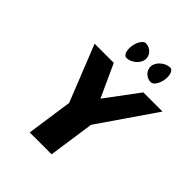

<svg xmlns="http://www.w3.org/2000/svg" viewBox="-290 -1281 1458 1458"><g transform="rotate(45 439.5 -551.5)"><path d="M424.3 -1103C397.4 -1103 369.8 -1062 362.5 -1011C355.1 -960 370.9 -919 397.7 -919C443.4 -919 500.6 -960 507.9 -1011C515.3 -1062 469.9 -1103 424.3 -1103ZM685.1 -1103C638.7 -1103 581.5 -1062 574.2 -1011C566.8 -960 612.2 -919 658.6 -919C685.5 -919 713 -960 720.4 -1011C727.7 -1062 712 -1103 685.1 -1103ZM150.4 -825 331.8 -370 278.5 0H513.5L566.8 -370L879.4 -825H673.5L476.8 -561L356.3 -825Z"/></g></svg>

Font: Blink
Style: WideObl
Weight: 400
Designer: Mew Too
Foundry: Cannot Into Space Fonts
Version: Version 001.000